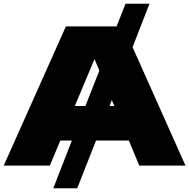

<svg xmlns="http://www.w3.org/2000/svg" viewBox="-21 -892 1019 1034"><path d="M266 122H395L496 -135H673L729 0H978L693 -638L784 -872H655L607 -750H334L-1 0H247L304 -135H366ZM382 -321 488 -574 514 -512 439 -321ZM581 -353 595 -321H569Z"/></svg>

Font: Bounded ExtBd
Style: Regular
Weight: 800
Designer: Vlad Churkin
Version: Version 3.0